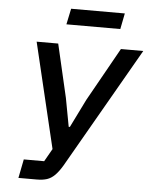

<svg xmlns="http://www.w3.org/2000/svg" viewBox="-59 -928 766 976"><g transform="rotate(5 324.0 -440.0)"><path d="M72 0 91 -96H195L232 -161L104 -698H214L277 -426L304 -281H310L381 -425L534 -698H648L295 -83Q276 -51 257.5 -32.5Q239 -14 217.5 -7Q196 0 165 0ZM247 -799 264 -880H538L522 -799Z"/></g></svg>

Font: IBM Plex Sans Medium
Style: Italic
Weight: 500
Italic angle: -11.31°
Designer: Mike Abbink, Paul van der Laan, Pieter van Rosmalen
Foundry: Bold Monday
Version: Version 3.201